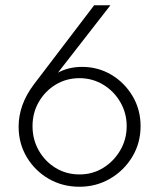

<svg xmlns="http://www.w3.org/2000/svg" viewBox="-20 -702 607 732"><path d="M283 10Q218 10 165.5 -20.5Q113 -51 82 -103Q51 -155 51 -219Q51 -303 109 -380L339 -682H401L201 -425Q242 -447 293 -447Q354 -447 404.5 -417Q455 -387 485.5 -335.5Q516 -284 516 -221Q516 -157 484.5 -104.5Q453 -52 400 -21Q347 10 283 10ZM283 -37Q333 -37 373.5 -62Q414 -87 438.5 -129Q463 -171 463 -221Q463 -271 438.5 -313Q414 -355 373 -379.5Q332 -404 283 -404Q233 -404 192.5 -379.5Q152 -355 128 -313.5Q104 -272 104 -221Q104 -170 128 -128Q152 -86 192.5 -61.5Q233 -37 283 -37Z"/></svg>

Font: Outfit Extra Light
Style: Regular
Weight: 200
Designer: Rodrigo Fuenzalida
Foundry: fragTYPE
Version: Version 1.000